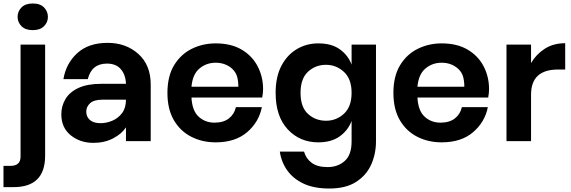

<svg xmlns="http://www.w3.org/2000/svg" viewBox="-50 -810 3278 1102"><path d="M138 -637Q96 -637 73.5 -659.5Q51 -682 51 -713Q51 -745 73.5 -767.5Q96 -790 138 -790Q181 -790 203 -767Q225 -744 225 -713Q225 -682 202.5 -659.5Q180 -637 138 -637ZM28 264H-30V142H10Q68 142 68 89V-554H209V84Q209 264 28 264Z M486 10Q410 10 356 -33.5Q302 -77 302 -154Q302 -202 326 -242Q350 -282 401 -305.5Q452 -329 532 -329H673Q671 -381 643.5 -413Q616 -445 564 -445Q476 -445 454 -356H314Q329 -446 393.5 -505Q458 -564 568 -564Q673 -564 744 -500.5Q815 -437 815 -325V0H673V-79Q649 -42 599.5 -16Q550 10 486 10ZM527 -103Q562 -103 595.5 -117.5Q629 -132 651 -161.5Q673 -191 673 -238H540Q489 -238 467 -217.5Q445 -197 445 -169Q445 -140 466 -121.5Q487 -103 527 -103Z M1188 7Q1110 7 1047 -25.5Q984 -58 947.5 -121Q911 -184 911 -277Q911 -373 949.5 -436Q988 -499 1051 -530Q1114 -561 1188 -561Q1276 -561 1336.5 -525.5Q1397 -490 1428.5 -430Q1460 -370 1460 -298Q1460 -277 1455 -250H1049Q1053 -174 1090.5 -140Q1128 -106 1181 -106Q1233 -106 1264 -130.5Q1295 -155 1304 -195H1453Q1436 -109 1368 -51Q1300 7 1188 7ZM1318 -312Q1318 -347 1310.5 -371.5Q1303 -396 1283 -415Q1244 -450 1188 -450Q1134 -450 1094.5 -416.5Q1055 -383 1049 -312Z M1840 272Q1752 272 1692.5 244Q1633 216 1599 168.5Q1565 121 1556 60H1695Q1706 100 1739 124.5Q1772 149 1830 149Q1889 149 1928.5 114Q1968 79 1968 2V-116Q1948 -62 1900 -27.5Q1852 7 1777 7Q1671 7 1601.5 -67.5Q1532 -142 1532 -277Q1532 -369 1565 -432Q1598 -495 1653.5 -528Q1709 -561 1777 -561Q1853 -561 1900.5 -527Q1948 -493 1968 -439V-554H2108V2Q2108 73 2080.5 134.5Q2053 196 1994 234Q1935 272 1840 272ZM1821 -117Q1881 -117 1924.5 -157.5Q1968 -198 1968 -277Q1968 -357 1924 -397.5Q1880 -438 1821 -438Q1761 -438 1718 -398.5Q1675 -359 1675 -277Q1675 -195 1718 -156Q1761 -117 1821 -117Z M2485 7Q2407 7 2344 -25.5Q2281 -58 2244.5 -121Q2208 -184 2208 -277Q2208 -373 2246.5 -436Q2285 -499 2348 -530Q2411 -561 2485 -561Q2573 -561 2633.5 -525.5Q2694 -490 2725.5 -430Q2757 -370 2757 -298Q2757 -277 2752 -250H2346Q2350 -174 2387.5 -140Q2425 -106 2478 -106Q2530 -106 2561 -130.5Q2592 -155 2601 -195H2750Q2733 -109 2665 -51Q2597 7 2485 7ZM2615 -312Q2615 -347 2607.5 -371.5Q2600 -396 2580 -415Q2541 -450 2485 -450Q2431 -450 2391.5 -416.5Q2352 -383 2346 -312Z M2998 0H2857V-554H2998V-448Q3027 -498 3076.5 -530Q3126 -562 3194 -562V-411H3153Q2998 -411 2998 -267Z"/></svg>

Font: Ulagadi Sans SemiBold
Style: Regular
Weight: 600
Designer: Ninad Kale (Devanagari), Jonny Pinhorn (Latin)
Foundry: Indian Type Foundry
Version: Version 3.01;March 29, 2020;FontCreator 12.0.0.2522 64-bit; 